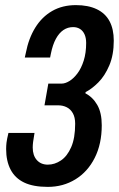

<svg xmlns="http://www.w3.org/2000/svg" viewBox="-20 -719 465 751"><path d="M167 12Q110 12 74.5 -5Q39 -22 21.5 -55.5Q4 -89 4 -136Q4 -149 5.5 -161.5Q7 -174 13 -199H115Q111 -176 109.5 -164Q108 -152 108 -142Q108 -111 124 -93Q140 -75 167 -75Q194 -75 218.5 -91.5Q243 -108 258.5 -143.5Q274 -179 274 -235Q274 -260 265 -276Q256 -292 241 -299.5Q226 -307 208 -307H154L169 -392H221Q235 -392 251.5 -402Q268 -412 283 -432Q298 -452 307.5 -482Q317 -512 317 -551Q317 -571 310.5 -585Q304 -599 292.5 -606Q281 -613 266 -613Q245 -613 228 -601.5Q211 -590 198.5 -567Q186 -544 179 -509L176 -494H77L81 -512Q92 -569 118 -611Q144 -653 184 -676Q224 -699 277 -699Q325 -699 358.5 -683Q392 -667 408.5 -636Q425 -605 425 -560Q425 -504 407.5 -463Q390 -422 364.5 -396.5Q339 -371 315 -359L314 -354Q343 -339 360.5 -308.5Q378 -278 378 -229Q378 -156 350.5 -101.5Q323 -47 275 -17.5Q227 12 167 12Z"/></svg>

Font: Archivo ExtraCondensed SemiBold
Style: Italic
Weight: 600
Width: 2
Italic angle: -10°
Designer: Hector Gatti
Foundry: Omnibus-Type
Version: Version 2.001